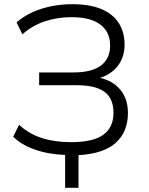

<svg xmlns="http://www.w3.org/2000/svg" viewBox="-20 -733 712 917"><path d="M291 164V7Q210 4 145.5 -19Q81 -42 43 -80L71 -137Q119 -93 180.5 -73.5Q242 -54 319 -54Q425 -54 473.5 -89.5Q522 -125 522 -194Q522 -263 479 -294.5Q436 -326 347 -326H167V-387H331Q418 -387 462 -420Q506 -453 506 -516Q506 -580 459.5 -615.5Q413 -651 320 -651Q256 -651 195.5 -631.5Q135 -612 87 -569L59 -626Q92 -655 135 -674.5Q178 -694 226.5 -703.5Q275 -713 324 -713Q409 -713 464.5 -689.5Q520 -666 547.5 -622.5Q575 -579 575 -520Q575 -463 545 -421.5Q515 -380 458 -361Q520 -347 555.5 -303.5Q591 -260 591 -193Q591 -104 533.5 -51.5Q476 1 355 8V164Z"/></svg>

Font: Nunito Sans 8pt Light
Style: Regular
Weight: 300
Version: Version 3.101;gftools[0.9.27]